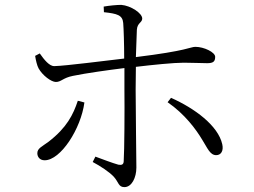

<svg xmlns="http://www.w3.org/2000/svg" viewBox="-20 -755 1040 787"><path d="M809 -182C829 -151 840 -119 866 -119C887 -119 897 -138 891 -164C874 -240 778 -311 681 -354L667 -336C738 -287 784 -224 809 -182ZM299 -342C280 -285 254 -232 179 -174C152 -154 133 -147 133 -127C133 -112 143 -98 163 -98C229 -98 312 -228 326 -335ZM124 -526C127 -507 132 -486 138 -475C154 -446 190 -419 209 -419C231 -419 238 -436 279 -444C332 -455 425 -468 490 -476V-390C491 -305 490 -138 487 -93C486 -79 477 -78 465 -80C440 -87 401 -102 371 -113L360 -91C392 -74 427 -51 446 -31C467 -8 465 12 490 12C520 12 539 -27 539 -68C539 -92 536 -320 536 -388L537 -481C604 -489 692 -498 733 -498C773 -498 801 -496 829 -496C853 -496 862 -502 862 -522C862 -541 816 -563 781 -563C760 -563 750 -547 537 -521L541 -633C543 -662 563 -662 563 -679C563 -701 516 -732 477 -735C458 -735 428 -732 405 -728L406 -705C461 -699 482 -693 485 -661C487 -636 489 -576 489 -515C418 -507 249 -485 203 -484C183 -483 161 -510 143 -536Z"/></svg>

Font: Noto Serif CJK SC Light
Style: Regular
Weight: 300
Designer: Ryoko NISHIZUKA 西塚涼子 (kana & ideographs); Frank Grießhammer (Latin, Greek & Cyrillic); Wenlong ZHANG 张文龙 (bopomofo); San
Foundry: Adobe
Version: Version 2.001;hotconv 1.1.0;makeotfexe 2.6.0